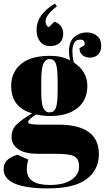

<svg xmlns="http://www.w3.org/2000/svg" viewBox="-30 -796 582 1066"><path d="M439 -545Q445 -576 415 -576Q372 -576 372 -510Q372 -484 379 -450Q455 -399 455 -319.5Q455 -240 400 -196Q345 -152 251 -152Q212 -152 170 -160Q126 -132 126 -118Q126 -104 190 -104H292Q519 -104 519 59Q519 147 450.5 198.5Q382 250 237 250Q-10 250 -10 143Q-10 85 67 63L127 90Q119 119 119 145Q119 231 247 231Q325 231 367 202Q409 173 409 130Q409 87 383.5 72.5Q358 58 282 58H185Q104 58 69 31Q34 4 34 -35.5Q34 -75 59 -101.5Q84 -128 148 -167Q32 -200 32 -319Q32 -394 86 -440Q140 -486 248 -486Q313 -486 359 -461Q353 -488 353 -510Q353 -566 383 -591Q413 -616 450 -616Q487 -616 509.5 -596.5Q532 -577 532 -543Q532 -509 514 -492.5Q496 -476 470.5 -476Q445 -476 428.5 -489.5Q412 -503 411 -528ZM199 -287Q199 -220 210.5 -196Q222 -172 245.5 -172Q269 -172 279.5 -195.5Q290 -219 290 -292V-341Q290 -419 280 -443.5Q270 -468 246.5 -468Q223 -468 211 -442.5Q199 -417 199 -341ZM275 -776 286 -761Q223 -713 223 -678Q223 -653 241 -645L272 -676Q321 -658 321 -609Q321 -576 301.5 -558Q282 -540 247.5 -540Q213 -540 193 -564.5Q173 -589 173 -631Q173 -716 275 -776Z"/></svg>

Font: SVN-Abril Fatface
Style: Regular
Weight: 400
Designer: Veronika Burian, Jos? Scaglione
Foundry: TypeTogether
Version: Version 1.001